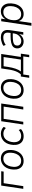

<svg xmlns="http://www.w3.org/2000/svg" viewBox="1786 -2332 731 4342"><g transform="rotate(-90 2151.0 -161.5)"><path d="M51 0 125 -499H449L441 -444H179L112 0Z M683 8Q617 8 572 -20.5Q527 -49 505 -101.5Q483 -154 487 -225Q490 -286 508 -337Q526 -388 558.5 -426Q591 -464 635.5 -485.5Q680 -507 734 -507Q800 -507 845 -478.5Q890 -450 912 -397.5Q934 -345 930 -273Q927 -213 908.5 -162Q890 -111 858 -72.5Q826 -34 781.5 -13Q737 8 683 8ZM685 -48Q740 -48 780 -78.5Q820 -109 842.5 -161.5Q865 -214 868 -278Q873 -361 836.5 -406Q800 -451 732 -451Q677 -451 636.5 -420.5Q596 -390 574 -338Q552 -286 548 -220Q544 -139 580 -93.5Q616 -48 685 -48Z M1243 8Q1174 8 1128 -21Q1082 -50 1061 -103.5Q1040 -157 1044 -226Q1047 -283 1064 -333.5Q1081 -384 1113.5 -423Q1146 -462 1192 -484.5Q1238 -507 1297 -507Q1345 -507 1386 -489.5Q1427 -472 1452 -443L1426 -394Q1401 -422 1368.5 -436Q1336 -450 1297 -450Q1251 -450 1216.5 -432Q1182 -414 1158.5 -382Q1135 -350 1122 -309Q1109 -268 1106 -223Q1102 -143 1137.5 -95.5Q1173 -48 1250 -48Q1282 -48 1317.5 -61.5Q1353 -75 1382 -103L1403 -53Q1385 -35 1358.5 -20.5Q1332 -6 1302.5 1Q1273 8 1243 8Z M1506 0 1580 -499H1981L1907 0H1845L1911 -444H1634L1567 0Z M2285 8Q2219 8 2174 -20.5Q2129 -49 2107 -101.5Q2085 -154 2089 -225Q2092 -286 2110 -337Q2128 -388 2160.5 -426Q2193 -464 2237.5 -485.5Q2282 -507 2336 -507Q2402 -507 2447 -478.5Q2492 -450 2514 -397.5Q2536 -345 2532 -273Q2529 -213 2510.5 -162Q2492 -111 2460 -72.5Q2428 -34 2383.5 -13Q2339 8 2285 8ZM2287 -48Q2342 -48 2382 -78.5Q2422 -109 2444.5 -161.5Q2467 -214 2470 -278Q2475 -361 2438.5 -406Q2402 -451 2334 -451Q2279 -451 2238.5 -420.5Q2198 -390 2176 -338Q2154 -286 2150 -220Q2146 -139 2182 -93.5Q2218 -48 2287 -48Z M2562 134 2591 -55H2639Q2670 -88 2691.5 -130Q2713 -172 2728 -227Q2743 -282 2752 -349L2774 -499H3101L3034 -55H3108L3081 134H3027L3046 0H2637L2617 134ZM2705 -54H2974L3032 -445H2823L2808 -342Q2794 -253 2769 -177.5Q2744 -102 2705 -54Z M3381 8Q3337 8 3301 -11Q3265 -30 3245 -64Q3225 -98 3227 -142Q3230 -195 3261 -226.5Q3292 -258 3353.5 -272.5Q3415 -287 3507 -287H3587L3579 -238H3515Q3434 -238 3385.5 -229.5Q3337 -221 3315 -200.5Q3293 -180 3291 -143Q3289 -95 3320 -70Q3351 -45 3393 -45Q3433 -45 3469 -64.5Q3505 -84 3530.5 -119Q3556 -154 3563 -200L3581 -320Q3591 -386 3564 -419Q3537 -452 3472 -452Q3428 -452 3387 -439Q3346 -426 3305 -398L3285 -449Q3310 -467 3342.5 -480Q3375 -493 3409.5 -500Q3444 -507 3478 -507Q3539 -507 3578.5 -484Q3618 -461 3634 -416Q3650 -371 3640 -307L3594 0H3536L3553 -114H3558Q3543 -74 3516 -46.5Q3489 -19 3454 -5.5Q3419 8 3381 8Z M3739 184 3841 -499H3900L3884 -389H3879Q3898 -427 3925 -453Q3952 -479 3987 -493Q4022 -507 4064 -507Q4123 -507 4165 -478.5Q4207 -450 4228 -398Q4249 -346 4245 -274Q4241 -196 4211.5 -131.5Q4182 -67 4129 -29.5Q4076 8 4003 8Q3945 8 3901.5 -22.5Q3858 -53 3843 -114H3846L3802 184ZM4000 -48Q4055 -48 4095.5 -78.5Q4136 -109 4158.5 -161.5Q4181 -214 4183 -278Q4188 -361 4152 -406Q4116 -451 4047 -451Q3992 -451 3952 -420.5Q3912 -390 3889.5 -338.5Q3867 -287 3864 -220Q3860 -139 3895.5 -93.5Q3931 -48 4000 -48Z"/></g></svg>

Font: Nunitoga
Style: Light Italic
Weight: 300
Italic angle: -9°
Designer: Vernon Adams
Foundry: Vernon Adams
Version: Version 1.0